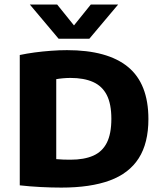

<svg xmlns="http://www.w3.org/2000/svg" viewBox="-20 -824 714 850"><path d="M251.5 6.5Q208.5 6.5 159.8 4Q111 1.5 67.5 -3.5V-580.5Q98 -587 133.5 -591.8Q169 -596.5 205.8 -599.2Q242.5 -602 276.5 -602Q456 -602 546.5 -527.8Q637 -453.5 637 -297Q637 -190.5 594.2 -123.5Q551.5 -56.5 466 -25Q380.5 6.5 251.5 6.5ZM292 -117Q352.5 -117 392.8 -134.8Q433 -152.5 453 -192.2Q473 -232 473 -298Q473 -363.5 452.8 -403.2Q432.5 -443 392 -461Q351.5 -479 292 -479Q276.5 -479 259.5 -477.5Q242.5 -476 229 -473.5V-119.5Q245.5 -118 261 -117.5Q276.5 -117 292 -117ZM239.5 -652.5 112 -804H233L320 -696H295L382 -804H503L375.5 -652.5Z"/></svg>

Font: Encode Sans SC
Style: Bold
Weight: 700
Version: Version 3.002